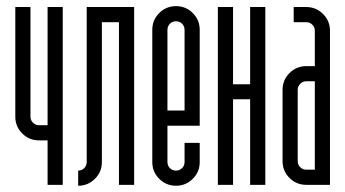

<svg xmlns="http://www.w3.org/2000/svg" viewBox="-20 -594 1110 617"><path d="M77.9 -571.4V-219.1Q77.9 -207.8 86 -199.7Q94.1 -191.6 105.4 -191.6H132.9V-571.4H181.6V0H132.9V-142.9H105.4Q73.7 -142.9 51.4 -165.1Q29.2 -187.4 29.2 -219.1V-571.4Z M307.4 -73.3Q307.4 -41.6 285.1 -19.4Q262.8 2.9 231.2 2.9V-45.8Q242.8 -45.8 250.7 -53.7Q258.6 -61.6 258.6 -73.3V-571.4H411.1V0H362.3V-522.7H307.4Z M573.1 -498.1Q573.1 -509.8 565.2 -517.7Q557.3 -525.6 545.6 -525.6Q533.9 -525.6 526 -517.7Q518.1 -509.8 518.1 -498.1V-238.7H573.1ZM469.4 -73.3V-498.1Q469.4 -529.8 491.7 -552.1Q514 -574.3 545.6 -574.3Q577.3 -574.3 599.5 -552.1Q621.8 -529.8 621.8 -498.1V-189.9H518.1V-73.3Q518.1 -61.6 526 -53.7Q533.9 -45.8 545.6 -45.8Q556.9 -45.8 565 -53.7Q573.1 -61.6 573.1 -73.3V-134.9H621.8V-73.3Q621.8 -41.6 599.5 -19.4Q577.3 2.9 545.6 2.9Q514 2.9 491.7 -19.4Q469.4 -41.6 469.4 -73.3Z M728.9 -274.9V0H680.1V-571.4H728.9V-323.2H783.8V-571.4H832.6Q832.6 -571.4 832.6 0H783.8V-274.9Q783.8 -274.9 728.9 -274.9Z M991.7 -332.8H964.2Q952.9 -332.8 944.8 -324.7Q936.7 -316.5 936.7 -305.3V-76.2Q936.7 -64.6 944.8 -56.6Q952.9 -48.7 964.2 -48.7H991.7ZM964.2 -571.4Q995.8 -571.4 1018.1 -549.1Q1040.4 -526.9 1040.4 -495.2V0H964.2Q932.5 0 910.2 -22.3Q888 -44.6 888 -76.2V-305.3Q888 -336.9 910.2 -359.2Q932.5 -381.5 964.2 -381.5H991.7V-495.2Q991.7 -506.9 983.5 -514.8Q975.4 -522.7 964.2 -522.7H923.8V-571.4Z"/></svg>

Font: Marapfhont
Style: Book
Weight: 400
Version: Version 0.15